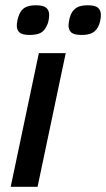

<svg xmlns="http://www.w3.org/2000/svg" viewBox="-20 -716 407 736"><path d="M21 0 128.9 -512.2H231.9L124 0ZM168.5 -658.2Q168.5 -648.4 165.8 -635.7Q163.1 -623 157.7 -613.8Q148.4 -595.7 133.5 -588.9Q118.7 -582 93.8 -582Q64.9 -582 54.7 -591.6Q44.4 -601.1 44.4 -618.2Q44.4 -625 46.6 -637.2Q48.8 -649.4 53.7 -660.2Q61 -678.7 76.2 -687.3Q91.3 -695.8 117.7 -695.8Q145.5 -695.8 157 -686.3Q168.5 -676.8 168.5 -658.2ZM366.7 -658.2Q366.7 -648.4 364 -635.7Q361.3 -623 356.4 -613.8Q346.7 -595.7 331.8 -588.9Q316.9 -582 292.5 -582Q263.7 -582 253.2 -591.6Q242.7 -601.1 242.7 -618.2Q242.7 -625 244.9 -637.2Q247.1 -649.4 251.5 -660.2Q259.8 -678.7 274.9 -687.3Q290 -695.8 316.4 -695.8Q344.2 -695.8 355.5 -686.3Q366.7 -676.8 366.7 -658.2Z"/></svg>

Font: Clear Sans Medium
Style: Italic
Weight: 500
Italic angle: -12°
Foundry: Intel Corporation
Version: Version 1.00